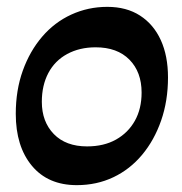

<svg xmlns="http://www.w3.org/2000/svg" viewBox="-20 -528 530 560"><path d="M204 12Q120 12 73 -44.5Q26 -101 26 -196Q26 -265 46.5 -322Q67 -379 103 -421Q139 -463 188 -485.5Q237 -508 293 -508Q349 -508 388.5 -482.5Q428 -457 449 -411Q470 -365 470 -302Q470 -234 450 -176.5Q430 -119 394.5 -76.5Q359 -34 310.5 -11Q262 12 204 12ZM234 -101Q283 -101 318.5 -121Q354 -141 373.5 -176Q393 -211 393 -258Q393 -318 357.5 -354Q322 -390 259 -390Q212 -390 176 -370.5Q140 -351 121 -315Q102 -279 102 -231Q102 -173 137 -137Q172 -101 234 -101Z"/></svg>

Font: Alegreya SemiBold
Style: Italic
Weight: 600
Italic angle: -7°
Designer: Juan Pablo del Peral
Foundry: Huerta Tipografica
Version: Version 2.009